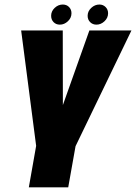

<svg xmlns="http://www.w3.org/2000/svg" viewBox="-20 -806 586 826"><path d="M104 0 135.5 -178.5 71 -675H250L250.5 -354L364.5 -675H545.5L305 -177L273.5 0ZM237.5 -700Q221 -700 210.5 -710.8Q200 -721.5 200 -738Q200 -757.5 215.2 -772Q230.5 -786.5 250 -786.5Q266.5 -786.5 277 -775.8Q287.5 -765 287.5 -749Q287.5 -729 272 -714.5Q256.5 -700 237.5 -700ZM395 -700Q378.5 -700 367.8 -710.8Q357 -721.5 357 -738Q357 -757.5 372.5 -772Q388 -786.5 407.5 -786.5Q423.5 -786.5 434.2 -775.8Q445 -765 445 -749Q445 -729 429.5 -714.5Q414 -700 395 -700Z"/></svg>

Font: Anybody Condensed ExtraBold
Style: Italic
Weight: 800
Width: 3
Italic angle: -10°
Designer: Tyler Finck
Foundry: Etcetera Type Company
Version: Version 1.010; ttfautohint (v1.8.3) -l 8 -r 50 -G 200 -x 14 